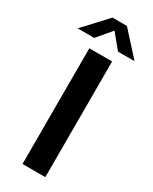

<svg xmlns="http://www.w3.org/2000/svg" viewBox="-249 -953 803 1006"><g transform="rotate(30 152.0 -450.0)"><path d="M85 -700V0H223V-700ZM197 -900H110L-20 -760H80L153 -846L224 -760H324Z"/></g></svg>

Font: Gully SemiBold
Style: Regular
Weight: 600
Designer: jaikishan Patel
Foundry: MagicType
Version: Version 1.000;Glyphs 3.2 (3242)